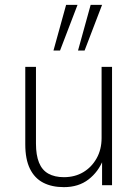

<svg xmlns="http://www.w3.org/2000/svg" viewBox="-20 -762 568 790"><path d="M243 8Q193 8 157.5 -10.5Q122 -29 103 -68Q84 -107 84 -168V-487H128V-171Q128 -124 140.5 -93Q153 -62 179 -47.5Q205 -33 243 -33Q288 -33 322.5 -53.5Q357 -74 377.5 -110.5Q398 -147 398 -194V-487H441V0H400V-106H405Q385 -55 344 -23.5Q303 8 243 8ZM301 -554 353 -742H400L328 -554ZM200 -554 252 -742H299L227 -554Z"/></svg>

Font: Nunito Sans 10pt SemiCondensed ExtraLight
Style: Regular
Weight: 250
Width: 4
Designer: Vernon Adams
Foundry: Vernon Adams
Version: Version 3.101;gftools[0.9.27]